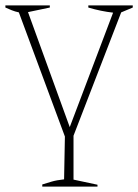

<svg xmlns="http://www.w3.org/2000/svg" viewBox="-22 -498 513 713"><path d="M306 -470V-478H471V-470L428 -452L251 6V169L340 188V195H135V187Q151 182 169.5 176.5Q188 171 216 168L219 9L48 -452Q34 -455 21.5 -460Q9 -465 -2 -470V-478H163V-470L82 -453L237 -26L398 -451Q353 -456 306 -470Z"/></svg>

Font: Piazzolla Thin
Style: Regular
Weight: 100
Designer: Juan Pablo del Peral
Foundry: Huerta Tipografica
Version: Version 1.330